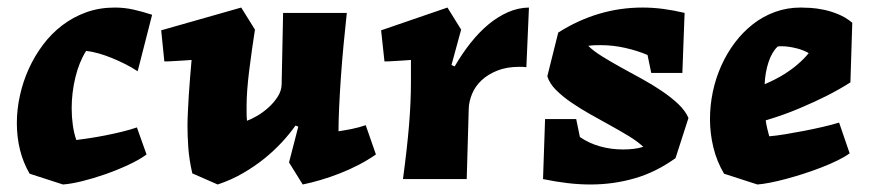

<svg xmlns="http://www.w3.org/2000/svg" viewBox="-20 -472 2302 506"><path d="M181.2 -103Q194.3 -104.5 214.8 -107.7Q235.4 -110.8 257.8 -115.2Q280.3 -119.6 302.2 -125Q324.2 -130.4 340.8 -136.2L366.2 -64.9Q347.2 -50.8 318.1 -37.4Q289.1 -23.9 257.8 -12.9Q226.6 -2 196.8 5.4Q167 12.7 146 14.2L58.1 -14.2Q41 -43.5 32.7 -77.1Q24.4 -110.8 24.4 -147.5Q24.4 -183.6 32.5 -220.2Q40.5 -256.8 55.9 -290.8Q71.3 -324.7 93.5 -354.2Q115.7 -383.8 144.3 -405.5Q172.9 -427.2 207.5 -439.7Q242.2 -452.1 282.2 -452.1Q307.6 -452.1 331.5 -446.8Q355.5 -441.4 380.9 -433.1L342.8 -284.2Q328.1 -293.9 310.3 -303Q292.5 -312 274.4 -319.3Q256.3 -326.7 238.8 -331.5Q221.2 -336.4 207 -337.9Q188.5 -308.6 178.7 -268.3Q168.9 -228 168.9 -186.5Q168.9 -163.6 171.9 -142.3Q174.8 -121.1 181.2 -103Z M651.9 -394Q647.5 -365.7 643.6 -337.9Q639.6 -310.1 636.5 -284.2Q633.3 -258.3 631.6 -235.4Q629.9 -212.4 629.9 -194.8Q629.9 -181.2 629.9 -172.9Q629.9 -164.6 630.9 -153.8Q641.1 -157.2 656.5 -166Q671.9 -174.8 686.3 -187.5Q700.7 -200.2 711.2 -216.1Q721.7 -231.9 722.2 -249L726.1 -438H894Q889.6 -398.4 885.5 -354.5Q881.3 -310.5 878.4 -268.6Q875.5 -226.6 873.8 -189.5Q872.1 -152.3 872.1 -126Q877.9 -127 886.7 -128.4Q895.5 -129.9 905.5 -131.8Q915.5 -133.8 925.5 -136.5Q935.5 -139.2 943.8 -142.1L970.7 -64.9Q949.7 -50.3 925.3 -37.6Q900.9 -24.9 875.2 -14.9Q849.6 -4.9 824.7 2.4Q799.8 9.8 777.8 14.2L741.7 -43.9L766.1 -138.2L758.8 -141.1Q743.2 -119.1 722.7 -96.9Q702.1 -74.7 676.8 -54.2Q651.4 -33.7 620.8 -15.9Q590.3 2 553.7 14.2L486.8 -15.1Q478.5 -51.3 476.3 -82.5Q474.1 -113.8 474.1 -141.1Q474.1 -154.8 475.1 -175.8Q476.1 -196.8 477.5 -220.5Q479 -244.1 481 -268.6Q482.9 -293 484.9 -314Q474.6 -313 463.6 -312.5Q452.6 -312 442.9 -311.3Q433.1 -310.5 425.3 -310.3Q417.5 -310.1 413.1 -310.1L404.8 -392.1L615.7 -452.1Z M1367.2 -294.9Q1362.8 -295.4 1358.2 -295.7Q1353.5 -295.9 1349.1 -295.9Q1315.4 -295.9 1290.5 -285.9Q1265.6 -275.9 1249 -260.3Q1232.4 -244.6 1224.1 -224.6Q1215.8 -204.6 1215.3 -185.1L1210 0H1042Q1052.7 -79.6 1057.9 -141.1Q1063 -202.6 1063 -254.9V-314Q1052.7 -313 1042.2 -312.5Q1031.7 -312 1022.2 -311.3Q1012.7 -310.5 1004.9 -310.3Q997.1 -310.1 993.2 -310.1L984.4 -392.1L1159.2 -452.1L1195.3 -394L1169.9 -300.8L1178.2 -296.9Q1197.8 -330.6 1220.2 -358.9Q1242.7 -387.2 1267.3 -407.7Q1292 -428.2 1318.8 -439.9Q1345.7 -451.7 1374 -452.1Z M1675.3 -85Q1660.6 -99.1 1637.7 -113Q1614.7 -127 1588.6 -141.4Q1562.5 -155.8 1535.6 -170.9Q1508.8 -186 1485.6 -201.9Q1462.4 -217.8 1445.3 -234.9Q1428.2 -252 1422.4 -271L1451.2 -386.2Q1555.2 -452.1 1673.3 -452.1Q1700.7 -452.1 1728 -448.5Q1755.4 -444.8 1784.2 -438L1778.3 -279.8H1696.3L1686.5 -327.1Q1660.2 -338.4 1627.9 -345.7Q1595.7 -353 1563.5 -353Q1555.2 -353 1546.9 -352.8Q1538.6 -352.5 1530.3 -351.1Q1544.9 -336.9 1567.9 -322.8Q1590.8 -308.6 1617.4 -293.9Q1644 -279.3 1672.1 -263.9Q1700.2 -248.5 1724.6 -231.9Q1749 -215.3 1767.6 -197.8Q1786.1 -180.2 1794.4 -161.1L1760.3 -55.2Q1708.5 -18.1 1652.6 -2Q1596.7 14.2 1536.1 14.2Q1505.9 14.2 1475.1 10.5Q1444.3 6.8 1411.1 0L1416.5 -158.2H1498.5L1508.3 -110.8Q1532.7 -94.2 1561.5 -86.2Q1590.3 -78.1 1622.1 -78.1Q1635.7 -78.1 1649.2 -79.6Q1662.6 -81.1 1675.3 -85Z M2221.2 -254.9Q2192.9 -236.8 2158.2 -219.2Q2128.4 -204.1 2087.6 -186.8Q2046.9 -169.4 1998 -154.8Q1998.5 -150.9 1999.5 -145Q2000.5 -139.2 2002 -133.3Q2003.4 -127.4 2004.9 -121.8Q2006.3 -116.2 2007.3 -112.8Q2025.4 -114.3 2049.3 -118.2Q2073.2 -122.1 2098.4 -127Q2123.5 -131.8 2147.9 -137.5Q2172.4 -143.1 2191.4 -148.9L2219.2 -67.9Q2206.5 -58.6 2187.5 -49.3Q2168.5 -40 2146 -31.2Q2123.5 -22.5 2099.4 -14.6Q2075.2 -6.8 2052.5 -0.7Q2029.8 5.4 2010 9.3Q1990.2 13.2 1976.1 14.2L1888.2 -14.2Q1869.1 -46.4 1860.1 -83.3Q1851.1 -120.1 1851.1 -158.2Q1851.1 -194.3 1858.6 -230.2Q1866.2 -266.1 1880.9 -298.8Q1895.5 -331.5 1916.5 -359.4Q1937.5 -387.2 1963.9 -408Q1990.2 -428.7 2022.2 -440.4Q2054.2 -452.1 2090.3 -452.1Q2100.1 -452.1 2116.2 -451.2Q2132.3 -450.2 2151.1 -446.3Q2169.9 -442.4 2189.5 -434.3Q2209 -426.3 2226.1 -412.1ZM2111.3 -332Q2105.5 -335.4 2097.2 -338.9Q2088.9 -342.3 2079.1 -344.7Q2069.3 -347.2 2059.6 -348.6Q2049.8 -350.1 2041 -350.1Q2038.1 -350.1 2035.2 -350.1Q2032.2 -350.1 2029.3 -349.1Q2014.2 -335 2005.4 -308.3Q1996.6 -281.7 1995.1 -250Q2024.9 -262.7 2046.9 -276.6Q2068.8 -290.5 2083 -303.2Q2099.6 -317.4 2111.3 -332Z"/></svg>

Font: Simonetta
Style: Black Italic
Weight: 900
Italic angle: -2°
Designer: Gayaneh Bagdasaryan
Foundry: Brownfox
Version: Version 1.002